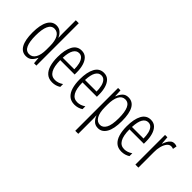

<svg xmlns="http://www.w3.org/2000/svg" viewBox="-34 -1479 2434 2434"><g transform="rotate(45 1183.0 -262.0)"><path d="M197 10Q121 10 82.5 -59.5Q44 -129 44 -262Q44 -398 84 -470Q124 -542 198 -542Q244 -542 276 -514Q308 -486 322 -449H325Q324 -469 323.5 -486Q323 -503 323 -520V-760H376V0H334L326 -87H323Q307 -48 277 -19Q247 10 197 10ZM208 -37Q263 -37 293 -88.5Q323 -140 323 -233V-295Q323 -390 293.5 -442Q264 -494 208 -494Q153 -494 126 -434.5Q99 -375 99 -262Q99 -153 125 -95Q151 -37 208 -37Z M648 -542Q702 -542 735 -509Q768 -476 783.5 -422Q799 -368 799 -305V-263H541Q542 -37 671 -37Q727 -37 781 -74V-23Q756 -7 727.5 1.5Q699 10 667 10Q604 10 564.5 -24.5Q525 -59 506.5 -121Q488 -183 488 -265Q488 -395 528 -468.5Q568 -542 648 -542ZM648 -496Q601 -496 573.5 -449.5Q546 -403 542 -307H749Q749 -358 739 -401Q729 -444 706.5 -470Q684 -496 648 -496Z M1047 -542Q1101 -542 1134 -509Q1167 -476 1182.5 -422Q1198 -368 1198 -305V-263H940Q941 -37 1070 -37Q1126 -37 1180 -74V-23Q1155 -7 1126.5 1.5Q1098 10 1066 10Q1003 10 963.5 -24.5Q924 -59 905.5 -121Q887 -183 887 -265Q887 -395 927 -468.5Q967 -542 1047 -542ZM1047 -496Q1000 -496 972.5 -449.5Q945 -403 941 -307H1148Q1148 -358 1138 -401Q1128 -444 1105.5 -470Q1083 -496 1047 -496Z M1487 -542Q1641 -542 1641 -270Q1641 -130 1600 -60Q1559 10 1488 10Q1438 10 1407.5 -20Q1377 -50 1363 -90H1360Q1361 -75 1362 -56.5Q1363 -38 1363 -19V236H1309V-532H1352L1357 -434H1361Q1378 -481 1407.5 -511.5Q1437 -542 1487 -542ZM1477 -495Q1421 -495 1392 -440Q1363 -385 1363 -289V-242Q1363 -144 1393.5 -91Q1424 -38 1477 -38Q1526 -38 1556.5 -91.5Q1587 -145 1587 -269Q1587 -379 1560.5 -437Q1534 -495 1477 -495Z M1889 -542Q1943 -542 1976 -509Q2009 -476 2024.5 -422Q2040 -368 2040 -305V-263H1782Q1783 -37 1912 -37Q1968 -37 2022 -74V-23Q1997 -7 1968.5 1.5Q1940 10 1908 10Q1845 10 1805.5 -24.5Q1766 -59 1747.5 -121Q1729 -183 1729 -265Q1729 -395 1769 -468.5Q1809 -542 1889 -542ZM1889 -496Q1842 -496 1814.5 -449.5Q1787 -403 1783 -307H1990Q1990 -358 1980 -401Q1970 -444 1947.5 -470Q1925 -496 1889 -496Z M2312 -541Q2322 -541 2334 -539Q2346 -537 2357 -532L2347 -478Q2340 -481 2329.5 -483.5Q2319 -486 2309 -486Q2276 -486 2252.5 -456Q2229 -426 2216.5 -378.5Q2204 -331 2205 -279V0H2151V-532H2193L2201 -427H2204Q2214 -456 2228 -482Q2242 -508 2262.5 -524.5Q2283 -541 2312 -541Z"/></g></svg>

Font: Noto Sans Gurmukhi ExtraCondensed Light
Style: Regular
Weight: 300
Width: 2
Designer: Jelle Bosma - Monotype Design Team
Foundry: Monotype Imaging Inc.
Version: Version 2.004; ttfautohint (v1.8.4.7-5d5b)